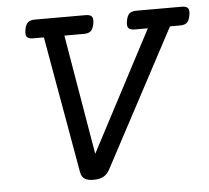

<svg xmlns="http://www.w3.org/2000/svg" viewBox="-46 -629 750 688"><g transform="rotate(-5 329.0 -285.0)"><path d="M91.8 -513.2Q75.2 -513.2 69.3 -520.5Q63.5 -527.8 66.9 -546.4Q70.3 -564.9 78.6 -572.3Q86.9 -579.6 103.5 -579.6H286.1Q302.7 -579.6 308.6 -572.3Q314.5 -564.9 311 -546.4Q307.6 -527.8 299.3 -520.5Q291 -513.2 274.4 -513.2H204.1L277.3 -81.5L504.4 -513.2H457Q440.4 -513.2 434.6 -520.5Q428.7 -527.8 432.1 -546.4Q435.5 -564.9 443.8 -572.3Q452.1 -579.6 468.8 -579.6H631.8Q648.4 -579.6 654.3 -572.3Q660.2 -564.9 656.7 -546.4Q653.3 -527.8 645 -520.5Q636.7 -513.2 620.1 -513.2H584L321.8 -21Q312.5 -3.9 298.6 3.4Q284.7 10.7 263.7 10.7Q242.7 10.7 231.4 3.4Q220.2 -3.9 217.3 -21L130.4 -513.2Z"/></g></svg>

Font: Courier Prime
Style: Italic
Weight: 400
Monospace: yes
Designer: Alan Dague-Greene
Foundry: Quote-Unquote Apps
Version: Version 1.202